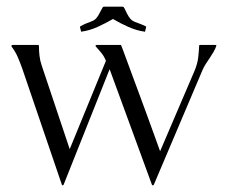

<svg xmlns="http://www.w3.org/2000/svg" viewBox="-20 -555 688 585"><path d="M15.1 -413.1V-414.6Q15.1 -418 18.6 -418H96.7L98.6 -416.5Q98.6 -400.9 100.3 -385.3Q102.1 -369.6 107.4 -354.5L192.4 -100.6L302.7 -369.6Q297.9 -382.3 289.6 -392.8Q281.2 -403.3 272 -413.1L271 -416.5L273.9 -418H348.6Q349.1 -417.5 354 -404.5Q358.9 -391.6 366.7 -370.1Q374.5 -348.6 384.8 -321Q395 -293.5 405.8 -264.4Q416.5 -235.4 427 -206.8Q437.5 -178.2 446 -154.5Q454.6 -130.9 460.4 -114.7Q466.3 -98.6 467.8 -94.2L573.2 -340.3Q581.5 -360.8 583.7 -378.2Q585.9 -395.5 586.9 -417L588.9 -418H636.7L639.6 -416.5Q636.2 -406.2 630.6 -396.7Q625 -387.2 618.9 -378.2Q612.8 -369.1 606.9 -360.1Q601.1 -351.1 596.7 -340.8L448.7 7.8L445.8 10.3L442.9 7.8L314 -344.2L173.8 7.8L170.9 10.3L168.5 7.8L47.9 -345.7Q41.5 -363.8 34.2 -380.9Q26.9 -397.9 15.1 -413.1ZM296.9 -534.7H352.1Q355.5 -534.7 356.7 -533.4Q357.9 -532.2 359.4 -529.3Q367.2 -512.2 372.3 -504.2Q377.4 -496.1 384 -491.9Q390.6 -487.8 399.9 -484.9Q409.2 -481.9 424.8 -474.6L425.3 -472.7L421.9 -459L422.4 -457L420.9 -458.5Q396 -461.9 370.8 -473.1Q345.7 -484.4 324.2 -497.1Q302.2 -484.4 277.6 -473.1Q252.9 -461.9 227.5 -458.5L226.6 -457L227.1 -459L223.6 -472.7L224.6 -474.6Q234.9 -480.5 242.2 -483.4Q249.5 -486.3 254.9 -488.3Q260.3 -490.2 264.2 -492.2Q268.1 -494.1 272 -498Q275.9 -502 280.3 -509.3Q284.7 -516.6 291 -529.3Q292 -531.2 293.2 -533Q294.4 -534.7 296.9 -534.7Z"/></svg>

Font: CAT Linz
Style: Regular
Weight: 400
Designer: Peter Wiegel
Foundry: Peter Wiegel
Version: Version 1.08